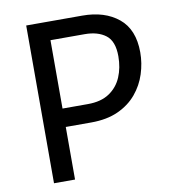

<svg xmlns="http://www.w3.org/2000/svg" viewBox="-81 -792 782 863"><g transform="rotate(-10 310.0 -360.0)"><path d="M152 -240V-324H308Q368 -324 406 -349.5Q444 -375 462 -417.5Q480 -460 480 -512Q480 -581 444 -608.5Q408 -636 348 -636H152V-720H352Q454 -720 517 -668.5Q580 -617 580 -512Q580 -463 564.5 -414.5Q549 -366 516 -326.5Q483 -287 431.5 -263.5Q380 -240 308 -240ZM96 0V-720H192V0Z"/></g></svg>

Font: Kufam
Style: Regular
Weight: 400
Designer: Wael Morcos, Artur Schmal
Foundry: Original Type
Version: Version 1.301; ttfautohint (v1.8.3)